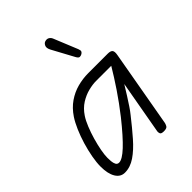

<svg xmlns="http://www.w3.org/2000/svg" viewBox="-235 -941 1069 1069"><g transform="rotate(-45 299.5 -406.5)"><path d="M112 9.5Q78 9.5 58.8 -22.2Q39.5 -54 39.5 -110Q39.5 -142.5 47 -183.5Q54.5 -224.5 67.2 -267Q80 -309.5 96.5 -347.5Q113 -385.5 130.5 -412Q158.5 -454 195.2 -479.2Q232 -504.5 274 -515.8Q316 -527 358.5 -527H512Q535 -527 542.2 -517.5Q549.5 -508 545 -483.5L464.5 -28.5Q463.5 -23 457.8 -11.5Q452 0 428.5 0Q407.5 0 404 -8.8Q400.5 -17.5 401.5 -25.5L458 -342.5Q439 -311.5 421.8 -284.2Q404.5 -257 389.5 -234.5Q374.5 -212 361 -195.5Q316 -138 275.2 -91.5Q234.5 -45 194.5 -17.8Q154.5 9.5 112 9.5ZM101 -118Q101 -106 102.2 -90.8Q103.5 -75.5 109.2 -64.2Q115 -53 128.5 -53Q153.5 -53 199 -95.5Q244.5 -138 314 -225Q363 -287.5 404.8 -349.5Q446.5 -411.5 478.5 -465.5H358.5Q332 -465.5 298.8 -457.2Q265.5 -449 233.2 -428.8Q201 -408.5 177.5 -373Q162.5 -350.5 148.8 -316.5Q135 -282.5 124.2 -245Q113.5 -207.5 107.2 -173.8Q101 -140 101 -118ZM406 -628.5Q398 -624 389.5 -624.2Q381 -624.5 372.5 -640L303 -768.5Q291.5 -790.5 297.8 -804.2Q304 -818 315.5 -821.5Q330.5 -826 341.5 -819.5Q352.5 -813 357.5 -799.5L414.5 -660Q420 -646 416.8 -639.2Q413.5 -632.5 406 -628.5Z"/></g></svg>

Font: Edu QLD Hand
Style: Regular
Weight: 400
Designer: Tina and Corey Anderson, Eben Sorkin
Foundry: Sorkin Type Co.
Version: Version 2.000